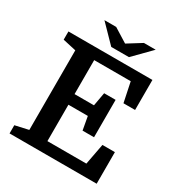

<svg xmlns="http://www.w3.org/2000/svg" viewBox="-203 -1032 1104 1174"><g transform="rotate(30 349.0 -445.0)"><path d="M495 -238H414L397 -332H260V-75H535L563 -223H651V0H36V-58L130 -79V-641L36 -662V-720H629V-508H547L518 -647H260V-407H397L414 -502H495ZM435 -769 554 -890H471L373 -829L275 -890H192L310 -769Z"/></g></svg>

Font: Domine
Style: Regular
Weight: 400
Designer: Pablo Impallari, Rodrigo Fuenzalida, Brenda Gallo
Foundry: Pablo Impallari, Rodrigo Fuenzalida, Brenda Gallo
Version: Version 2.000;September 19, 2022;FontCreator 14.0.0.2877 64-